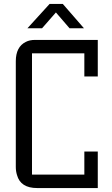

<svg xmlns="http://www.w3.org/2000/svg" viewBox="-20 -952 565 972"><path d="M407 -185H475V0H168Q84 0 66 -66Q60 -85 60 -107V-642Q60 -715 111 -740Q130 -750 158 -750H475V-565H407V-682H142V-68H407ZM405 -809H332L263 -889L193 -809H119L231 -932H298Z"/></svg>

Font: Kelly Slab
Style: Regular
Weight: 400
Designer: Denis Masharov
Foundry: Denis Masharov
Version: Version 1.001